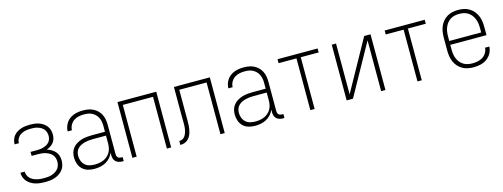

<svg xmlns="http://www.w3.org/2000/svg" viewBox="-17 -1126 4534 1731"><g transform="rotate(-15 2250.0 -260.0)"><path d="M253 8Q231 8 208.5 5.5Q186 3 165 -3Q144 -9 124.5 -20.5Q105 -32 90 -48.5Q75 -65 67 -86Q59 -107 59 -129V-131H99V-130Q99 -113 106 -96.5Q113 -80 125 -68Q137 -56 152.5 -48.5Q168 -41 184.5 -36.5Q201 -32 218.5 -30.5Q236 -29 253 -29Q271 -29 289 -30.5Q307 -32 324 -37.5Q341 -43 357 -52.5Q373 -62 384.5 -75.5Q396 -89 401.5 -106.5Q407 -124 407 -142Q407 -160 401.5 -177.5Q396 -195 383.5 -208.5Q371 -222 355 -230.5Q339 -239 321.5 -244Q304 -249 286 -250.5Q268 -252 250 -252H196V-289H250Q266 -289 282.5 -290.5Q299 -292 314.5 -296.5Q330 -301 344.5 -308.5Q359 -316 370 -328Q381 -340 386 -356Q391 -372 391 -388Q391 -404 386 -420Q381 -436 371 -448.5Q361 -461 346.5 -469.5Q332 -478 317 -483Q302 -488 285.5 -489.5Q269 -491 253 -491Q229 -491 205.5 -487Q182 -483 161.5 -471.5Q141 -460 128 -439Q115 -418 115 -394V-392H75V-395Q75 -416 82 -436Q89 -456 102 -472Q115 -488 133 -499Q151 -510 171 -516.5Q191 -523 211.5 -525.5Q232 -528 253 -528Q274 -528 295.5 -525.5Q317 -523 337 -516Q357 -509 375 -497Q393 -485 406 -468Q419 -451 425 -430.5Q431 -410 431 -388Q431 -369 425.5 -349.5Q420 -330 407.5 -314.5Q395 -299 378 -288.5Q361 -278 343 -271Q364 -265 384 -253.5Q404 -242 419 -225Q434 -208 440.5 -186.5Q447 -165 447 -142Q447 -119 440.5 -96.5Q434 -74 419.5 -55.5Q405 -37 385.5 -24.5Q366 -12 344 -4.5Q322 3 299 5.5Q276 8 253 8Z M714 8Q684 8 654.5 0Q625 -8 603 -29Q581 -50 571 -79Q561 -108 561 -138Q561 -163 568 -186.5Q575 -210 590.5 -228.5Q606 -247 627.5 -259.5Q649 -272 672 -279Q695 -286 719.5 -288.5Q744 -291 768 -291H891V-348Q891 -367 887.5 -386Q884 -405 875.5 -422.5Q867 -440 853.5 -453.5Q840 -467 823 -476Q806 -485 787 -488Q768 -491 748 -491Q723 -491 698 -486Q673 -481 652.5 -466.5Q632 -452 619.5 -429Q607 -406 607 -381H567Q567 -403 574 -424Q581 -445 593.5 -463Q606 -481 624 -494Q642 -507 662.5 -514.5Q683 -522 704.5 -525Q726 -528 748 -528Q773 -528 797 -524Q821 -520 843 -509Q865 -498 882.5 -481Q900 -464 911 -442.5Q922 -421 926.5 -396.5Q931 -372 931 -348V-71Q931 -63 933.5 -54.5Q936 -46 942 -40Q948 -34 956.5 -31.5Q965 -29 973 -29H986V8H973Q957 8 941 3.5Q925 -1 913 -12Q901 -23 896 -39Q891 -55 891 -71V-96Q881 -71 862.5 -50Q844 -29 820 -16Q796 -3 769 2.5Q742 8 714 8ZM727 -29Q748 -29 769 -32.5Q790 -36 809.5 -44.5Q829 -53 845 -67Q861 -81 871.5 -99Q882 -117 886.5 -138Q891 -159 891 -180V-255H768Q749 -255 730 -253Q711 -251 693 -246.5Q675 -242 657.5 -233.5Q640 -225 626.5 -211.5Q613 -198 607 -179.5Q601 -161 601 -142Q601 -118 610 -95Q619 -72 637 -56Q655 -40 679 -34.5Q703 -29 727 -29Z M1069 0V-520H1431V0H1391V-483H1109V0Z M1517 0V-37Q1529 -37 1540.5 -41Q1552 -45 1560.5 -53Q1569 -61 1575 -71.5Q1581 -82 1585 -93Q1589 -104 1591.5 -115.5Q1594 -127 1595 -138.5Q1596 -150 1596.5 -162Q1597 -174 1597 -186Q1597 -205 1596.5 -223.5Q1596 -242 1596 -261V-520H1931V0H1891V-483H1636V-223Q1636 -205 1636 -187Q1636 -169 1635 -151Q1634 -133 1631 -115.5Q1628 -98 1622.5 -81Q1617 -64 1607.5 -48.5Q1598 -33 1584 -21.5Q1570 -10 1552.5 -5Q1535 0 1517 0Z M2214 8Q2184 8 2154.5 0Q2125 -8 2103 -29Q2081 -50 2071 -79Q2061 -108 2061 -138Q2061 -163 2068 -186.5Q2075 -210 2090.5 -228.5Q2106 -247 2127.5 -259.5Q2149 -272 2172 -279Q2195 -286 2219.5 -288.5Q2244 -291 2268 -291H2391V-348Q2391 -367 2387.5 -386Q2384 -405 2375.5 -422.5Q2367 -440 2353.5 -453.5Q2340 -467 2323 -476Q2306 -485 2287 -488Q2268 -491 2248 -491Q2223 -491 2198 -486Q2173 -481 2152.5 -466.5Q2132 -452 2119.5 -429Q2107 -406 2107 -381H2067Q2067 -403 2074 -424Q2081 -445 2093.5 -463Q2106 -481 2124 -494Q2142 -507 2162.5 -514.5Q2183 -522 2204.5 -525Q2226 -528 2248 -528Q2273 -528 2297 -524Q2321 -520 2343 -509Q2365 -498 2382.5 -481Q2400 -464 2411 -442.5Q2422 -421 2426.5 -396.5Q2431 -372 2431 -348V-71Q2431 -63 2433.5 -54.5Q2436 -46 2442 -40Q2448 -34 2456.5 -31.5Q2465 -29 2473 -29H2486V8H2473Q2457 8 2441 3.5Q2425 -1 2413 -12Q2401 -23 2396 -39Q2391 -55 2391 -71V-96Q2381 -71 2362.5 -50Q2344 -29 2320 -16Q2296 -3 2269 2.5Q2242 8 2214 8ZM2227 -29Q2248 -29 2269 -32.5Q2290 -36 2309.5 -44.5Q2329 -53 2345 -67Q2361 -81 2371.5 -99Q2382 -117 2386.5 -138Q2391 -159 2391 -180V-255H2268Q2249 -255 2230 -253Q2211 -251 2193 -246.5Q2175 -242 2157.5 -233.5Q2140 -225 2126.5 -211.5Q2113 -198 2107 -179.5Q2101 -161 2101 -142Q2101 -118 2110 -95Q2119 -72 2137 -56Q2155 -40 2179 -34.5Q2203 -29 2227 -29Z M2730 0V-483H2563V-520H2937V-483H2770V0Z M3069 0V-520H3109V-46L3372 -520H3431V0H3391V-474L3164 -65L3128 0Z M3730 0V-483H3563V-520H3937V-483H3770V0Z M4251 8Q4224 8 4198 2.5Q4172 -3 4148.5 -16.5Q4125 -30 4107.5 -50.5Q4090 -71 4079.5 -95.5Q4069 -120 4065 -146.5Q4061 -173 4061 -200V-320Q4061 -347 4065 -373.5Q4069 -400 4079.5 -424.5Q4090 -449 4107.5 -469.5Q4125 -490 4148 -503.5Q4171 -517 4197 -522.5Q4223 -528 4250 -528Q4277 -528 4303 -522.5Q4329 -517 4352 -503.5Q4375 -490 4392.5 -469.5Q4410 -449 4420.5 -424.5Q4431 -400 4435 -373.5Q4439 -347 4439 -320V-242H4101V-200Q4101 -178 4104 -156.5Q4107 -135 4115 -115Q4123 -95 4136.5 -78Q4150 -61 4168.5 -49.5Q4187 -38 4208.5 -33.5Q4230 -29 4251 -29Q4276 -29 4301.5 -34Q4327 -39 4348 -52.5Q4369 -66 4382.5 -88.5Q4396 -111 4397 -136H4437Q4436 -114 4428.5 -93Q4421 -72 4407.5 -55Q4394 -38 4376 -25Q4358 -12 4337.5 -5Q4317 2 4295 5Q4273 8 4251 8ZM4101 -278H4399V-320Q4399 -342 4396 -363Q4393 -384 4385 -404Q4377 -424 4363.5 -441.5Q4350 -459 4332 -470.5Q4314 -482 4293 -486.5Q4272 -491 4250 -491Q4228 -491 4207 -486.5Q4186 -482 4168 -470.5Q4150 -459 4136.5 -441.5Q4123 -424 4115 -404Q4107 -384 4104 -363Q4101 -342 4101 -320Z"/></g></svg>

Font: Iosevka SS18 Extralight
Style: Regular
Weight: 200
Monospace: yes
Designer: Belleve Invis
Foundry: Belleve Invis
Version: Version 25.1.1; ttfautohint (v1.8.4)